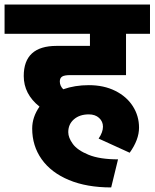

<svg xmlns="http://www.w3.org/2000/svg" viewBox="-40 -697 677 841"><path d="M222 -340Q222 -321 237 -306Q288 -324 349 -324Q415 -324 465 -299Q515 -274 542 -231.5Q569 -189 569 -138Q569 -85 528 -28L392 -90Q411 -118 411 -142Q411 -165 394 -180.5Q377 -196 349 -196Q309 -196 284 -174.5Q259 -153 259 -118Q259 -94 279 -66.5Q299 -39 348 -19Q397 1 477 1L447 124Q340 124 262 91.5Q184 59 142.5 0.5Q101 -58 101 -134Q101 -184 133 -230Q64 -285 64 -364Q64 -496 208 -496H354V-549H-20V-677H617V-549H512V-368H268Q242 -368 232 -361.5Q222 -355 222 -340Z"/></svg>

Font: Martel Sans Black
Style: Regular
Weight: 900
Designer: Dan Reynolds and Mathieu Réguer
Foundry: Dan Reynolds and Mathieu Réguer
Version: Version 1.002; ttfautohint (v1.1) -l 5 -r 5 -G 72 -x 0 -D la